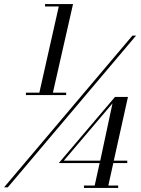

<svg xmlns="http://www.w3.org/2000/svg" viewBox="-37 -826 698 949"><path d="M-17 100 617.5 -650H635.5L1.5 100ZM185.5 -806H324L224.5 -368H290V-356H91V-368H157.5L253.5 -794H185.5ZM531.5 -347H595.5L525.5 -32H592V-20H523L498.5 91H547V103H378V91H431L455.5 -20H253.5ZM519 -315 278.5 -32H458.5Z"/></svg>

Font: Bodoni Moda 11pt Medium
Style: Italic
Weight: 500
Italic angle: -13°
Designer: Owen Earl
Foundry: indestructible type
Version: Version 2.004